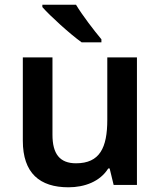

<svg xmlns="http://www.w3.org/2000/svg" viewBox="-20 -786 682 816"><path d="M303 -766H160V-756C192 -719 278 -641 327 -606H411V-619C380 -656 330 -721 303 -766ZM562 -542H436V-277C436 -158 404 -92 303 -92C234 -92 203 -132 203 -213V-542H77V-188C77 -50 149 10 271 10C339 10 405 -14 440 -70H446L463 0H562Z"/></svg>

Font: Noto Sans Bengali UI SemiBold
Style: Regular
Weight: 600
Designer: Jelle Bosma - Monotype Design Team
Foundry: Monotype Imaging Inc.
Version: Version 2.003